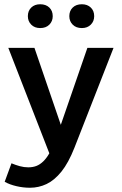

<svg xmlns="http://www.w3.org/2000/svg" viewBox="-20 -695 574 903"><path d="M121 188Q89 188 57 180.5Q25 173 2 160L34 73Q53 81 73 86.5Q93 92 113 92Q134 92 151 85.5Q168 79 183.5 64Q199 49 212 26L19 -470H142L266 -108L391 -470H514L330 0Q302 71 269 112Q236 153 199 170.5Q162 188 121 188ZM365 -563Q338 -563 322 -579Q306 -595 306 -619Q306 -644 322 -659.5Q338 -675 365 -675Q391 -675 407 -659.5Q423 -644 423 -619Q423 -595 407 -579Q391 -563 365 -563ZM169 -563Q143 -563 127 -579Q111 -595 111 -619Q111 -644 127 -659.5Q143 -675 169 -675Q196 -675 212 -659.5Q228 -644 228 -619Q228 -595 212 -579Q196 -563 169 -563Z"/></svg>

Font: Gantari SemiBold
Style: Regular
Weight: 600
Designer: Anugrah Pasau
Foundry: Lafontype
Version: Version 1.000; ttfautohint (v1.8.3)